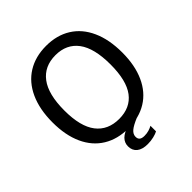

<svg xmlns="http://www.w3.org/2000/svg" viewBox="-237 -894 1223 1223"><g transform="rotate(-45 374.0 -282.5)"><path d="M59.4 -358.8Q59.4 -476.1 97.8 -560.4Q136.2 -644.8 207.5 -688.9Q278.7 -733 375.4 -733Q471.2 -733 542 -689Q612.7 -645.1 650.7 -561Q688.8 -477 688.8 -360Q688.8 -244 650.8 -160.7Q612.9 -77.4 542.2 -33.7Q471.5 10 374.8 10Q277.3 10 206.3 -33.5Q135.4 -76.9 97.4 -159.9Q59.4 -242.9 59.4 -358.8ZM582.1 -358.9Q582.1 -505.4 528.6 -577.2Q475 -648.9 375.4 -648.9Q274.9 -648.9 220.7 -576.9Q166.4 -504.9 166.4 -358.9Q166.4 -214.8 220.7 -144.4Q274.9 -74.1 376 -74.1Q476.4 -74.1 529.3 -144.1Q582.1 -214.1 582.1 -358.9ZM393.1 -7.2 463.6 -1.6Q411.6 19.8 390.1 38.1Q368.6 56.4 368.6 79.9Q368.6 97.9 379.4 107Q390.2 116 413.8 116Q434.8 116 453.2 110.6Q471.6 105.2 485.5 97.2V147.4Q471.5 155.4 445.3 161.8Q419.2 168.1 391.4 168.1Q342.9 168.1 317.2 147.2Q291.5 126.2 291.5 88.8Q291.5 57 314 33.8Q336.6 10.6 393.1 -7.2Z"/></g></svg>

Font: Public Sans VF
Style: Regular
Weight: 400
Designer: Pablo Impallari, Rodrigo Fuenzalida (Modified by Dan O. Williams and USWDS)
Version: Version 1.003